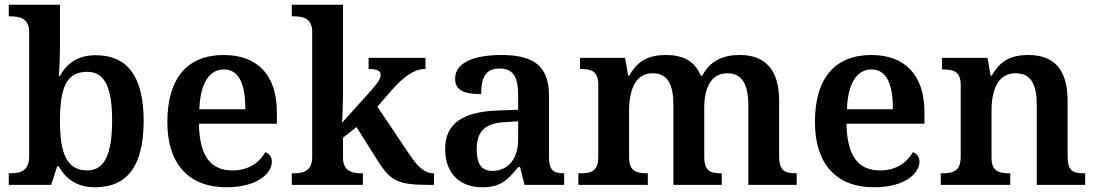

<svg xmlns="http://www.w3.org/2000/svg" viewBox="-20 -780 4625 810"><path d="M381 10C514 10 586 -76 586 -270C586 -462 514 -547 384 -547C307 -547 262 -512 233 -460H228C231 -485 233 -549 233 -584V-760H17V-711H24C67 -711 103 -701 103 -644V-120C103 -58 65 -49 25 -49H17V0H196L221 -78H228C257 -26 304 10 381 10ZM349 -61C260 -61 233 -135 233 -270C233 -410 260 -477 348 -477C423 -477 453 -409 453 -271C453 -135 423 -61 349 -61Z M935 10C1069 10 1127 -51 1127 -98C1127 -119 1114 -133 1099 -138C1076 -96 1030 -61 962 -61C869 -61 822 -120 819 -258H1148V-308C1148 -466 1063 -548 924 -548C772 -548 686 -452 686 -265C686 -91 774 10 935 10ZM1015 -319H821C825 -428 862 -487 925 -487C990 -487 1015 -422 1015 -319Z M1211 0H1511V-49H1502C1468 -49 1427 -57 1427 -115V-199L1484 -244L1574 -101C1630 -13 1662 0 1797 0H1811V-49H1808C1770 -49 1741 -78 1705 -132L1572 -330L1634 -401C1686 -460 1729 -489 1775 -489V-536H1535V-489C1568 -489 1586 -482 1586 -465C1586 -451 1578 -435 1548 -401L1423 -262C1424 -268 1427 -341 1427 -376V-760H1211V-711H1222C1256 -711 1297 -703 1297 -647V-117C1297 -57 1257 -49 1222 -49H1211Z M2014 10C2093 10 2122 -21 2166 -75H2174L2193 0H2360V-49H2357C2312 -49 2296 -65 2296 -120V-377C2296 -503 2229 -548 2096 -548C1988 -548 1900 -520 1900 -448C1900 -400 1936 -383 2010 -383C2010 -449 2026 -491 2087 -491C2152 -491 2166 -446 2166 -374V-317L2083 -314C1932 -309 1858 -259 1858 -152C1858 -42 1926 10 2014 10ZM2057 -59C2012 -59 1991 -89 1991 -148C1991 -222 2021 -261 2114 -265L2166 -268V-191C2166 -110 2123 -59 2057 -59Z M2420 0H2713V-49H2709C2665 -49 2634 -58 2634 -115V-313C2634 -397 2659 -471 2733 -471C2799 -471 2821 -421 2821 -335V0H3025V-49H3022C2977 -49 2951 -58 2951 -120V-325C2951 -404 2977 -471 3048 -471C3113 -471 3137 -421 3137 -335V0H3341V-49H3338C3293 -49 3267 -58 3267 -120V-354C3267 -490 3205 -548 3101 -548C3030 -548 2976 -524 2943 -461H2936C2912 -523 2859 -548 2791 -548C2716 -548 2670 -524 2635 -461H2630L2617 -536H2427V-489H2430C2474 -489 2504 -480 2504 -423V-119C2504 -58 2475 -49 2430 -49H2420Z M3667 10C3801 10 3859 -51 3859 -98C3859 -119 3846 -133 3831 -138C3808 -96 3762 -61 3694 -61C3601 -61 3554 -120 3551 -258H3880V-308C3880 -466 3795 -548 3656 -548C3504 -548 3418 -452 3418 -265C3418 -91 3506 10 3667 10ZM3747 -319H3553C3557 -428 3594 -487 3657 -487C3722 -487 3747 -422 3747 -319Z M3949 0H4242V-49H4237C4193 -49 4163 -58 4163 -115V-313C4163 -397 4188 -471 4264 -471C4332 -471 4354 -421 4354 -335V0H4558V-49H4553C4508 -49 4484 -58 4484 -120V-354C4484 -490 4424 -548 4318 -548C4246 -548 4199 -524 4164 -461H4159L4146 -536H3954V-487H3959C4003 -487 4033 -478 4033 -421V-119C4033 -58 4001 -49 3956 -49H3949Z"/></svg>

Font: Noto Serif Ethiopic SemiBold
Style: Regular
Weight: 600
Designer: Monotype Design Team
Foundry: Monotype Imaging Inc.
Version: Version 2.102